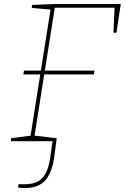

<svg xmlns="http://www.w3.org/2000/svg" viewBox="-20 -712 629 968"><path d="M106 236Q96 236 88 235.5Q80 235 71 234L74 216Q82 217 89 217Q96 217 102 217Q144 217 170 203.5Q196 190 211.5 159.5Q227 129 234 77L246 -7L254 0H34L36 -15L141 -29L133 -21L236 -671L242 -663L140 -672L142 -687L259 -692H589L567 -547H552L558 -680L564 -673H248L257 -678L153 -21L147 -29L266 -15L254 75Q243 158 208.5 197Q174 236 106 236ZM98 -337 101 -356H456L453 -337Z"/></svg>

Font: Bitter Thin
Style: Italic
Weight: 100
Italic angle: -9°
Designer: Sol Matas, and Bitter project Authors
Foundry: Sol Matas
Version: Version 2.002